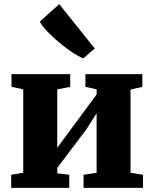

<svg xmlns="http://www.w3.org/2000/svg" viewBox="-20 -914 750 934"><path d="M34.5 0V-64L93 -73.5V-479.5L36 -491.5V-553.5H321.5V-491.5L258.5 -479.5V-195L310.5 -265.5L450 -454.5V-479.5L395.5 -491.5V-553.5H672.5V-491.5L615 -478.5V-73.5L675.5 -64V0H386.5V-64L450 -73.5V-363L399.5 -284L258.5 -97V-71L317 -64V0ZM384.5 -630.5Q363 -638.5 332.8 -658.5Q302.5 -678.5 270.8 -704.8Q239 -731 212.8 -758.2Q186.5 -785.5 173.5 -808.5L268 -894L441 -678L385.5 -630.5Z"/></svg>

Font: Merriweather 24pt Black
Style: Regular
Weight: 900
Designer: Eben Sorkin
Foundry: Eben Sorkin
Version: Version 2.100